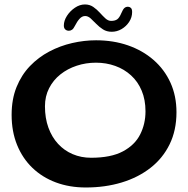

<svg xmlns="http://www.w3.org/2000/svg" viewBox="-20 -774 829 846"><path d="M358.1 52.1Q286.1 52.1 226.2 29.8Q166.3 7.4 122.7 -34.5Q79.1 -76.5 55.2 -135.5Q31.2 -194.6 31.2 -267.8Q31.2 -336.8 52.9 -390.4Q74.6 -443.9 112 -482.9Q149.4 -521.8 197.2 -547Q245 -572.2 297.9 -584.3Q350.9 -596.5 403.2 -596.5Q479.4 -596.5 544 -574.1Q608.6 -551.6 656.6 -509.8Q704.6 -468 731.1 -409.7Q757.6 -351.4 757.6 -279.4Q757.6 -199.9 727.4 -138.2Q697.2 -76.4 642.8 -34.1Q588.3 8.3 515.7 30.2Q443.1 52.1 358.1 52.1ZM381.3 -78.9Q468.9 -78.9 521.5 -107Q574.1 -135 597.6 -181.6Q621.1 -228.1 621.1 -283.3Q621.1 -334.6 604.3 -374.5Q587.6 -414.4 557.5 -441.8Q527.4 -469.3 487.8 -483.5Q448.2 -497.8 402.8 -497.8Q358.2 -497.8 317.9 -484.4Q277.5 -471.1 246.1 -446.1Q214.6 -421.1 196.4 -385.4Q178.1 -349.8 178.1 -305.8Q178.1 -253.5 193.3 -211.6Q208.5 -169.8 235.8 -140.2Q263 -110.6 300.2 -94.8Q337.5 -78.9 381.3 -78.9ZM283.4 -638.5Q274.1 -638.5 267.7 -644.2Q261.3 -649.9 261.3 -661.5Q261.3 -682.6 274.9 -704Q288.6 -725.4 310 -739.9Q331.4 -754.4 354.2 -754.4Q375.2 -754.4 391.1 -743.4Q406.9 -732.4 419.7 -718.2Q432.6 -703.9 444.5 -692.9Q456.5 -681.9 469.8 -681.9Q486.3 -681.9 496.2 -688.7Q506 -695.4 514.7 -716.2Q521.7 -732.9 528.1 -738.6Q534.6 -744.3 543.9 -744.3Q550.7 -744.3 556.4 -739.4Q562.2 -734.4 562.2 -721.1Q562.2 -697.6 549.2 -677.8Q536.2 -657.9 515.8 -645.9Q495.3 -634 472.4 -634Q450.3 -634 433.8 -644.5Q417.4 -655 404.2 -668.7Q391.1 -682.4 379.4 -692.9Q367.6 -703.4 355.2 -703.4Q341.8 -703.4 330.9 -691.6Q320 -679.9 310.2 -660.3Q304.2 -647.9 297.7 -643.2Q291.1 -638.5 283.4 -638.5Z"/></svg>

Font: Gluten Thin
Style: Regular
Weight: 100
Designer: Tyler Finck
Foundry: Etcetera Type Company
Version: Version 1.300